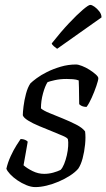

<svg xmlns="http://www.w3.org/2000/svg" viewBox="-20 -763 434 783"><path d="M124 0Q107 0 87.5 -8Q68 -16 50.5 -28Q33 -40 21 -53Q9 -66 6 -75Q12 -101 23.5 -126Q35 -151 47 -170Q59 -189 64 -196Q71 -196 76.5 -194.5Q82 -193 86.5 -190.5Q91 -188 93 -185Q90 -169 85.5 -142Q81 -115 76 -89Q91 -76 113.5 -65Q136 -54 160 -54Q179 -54 197 -59Q215 -64 227 -70Q235 -78 241.5 -94Q248 -110 252.5 -129.5Q257 -149 258 -167Q259 -185 257 -195Q255 -201 236.5 -209Q218 -217 192 -227.5Q166 -238 139.5 -249Q113 -260 94.5 -271.5Q76 -283 73 -293Q73 -305 76 -329.5Q79 -354 86 -380.5Q93 -407 104 -423Q112 -431 129.5 -444Q147 -457 172 -469.5Q197 -482 227.5 -491Q258 -500 290 -500Q299 -500 314.5 -494Q330 -488 345 -478.5Q360 -469 370.5 -459.5Q381 -450 381 -444Q381 -436 373 -412.5Q365 -389 354 -364.5Q343 -340 333 -327Q327 -327 320.5 -328.5Q314 -330 309.5 -333Q305 -336 303 -338Q303 -351 302.5 -369Q302 -387 302 -405Q302 -423 301 -435Q291 -439 277.5 -440Q264 -441 251 -441Q225 -441 203 -436Q181 -431 174 -428Q164 -413 155.5 -382.5Q147 -352 147 -321Q157 -312 181.5 -302Q206 -292 235.5 -280Q265 -268 290.5 -255Q316 -242 327 -227Q330 -204 327 -174Q324 -144 317 -117.5Q310 -91 299 -75Q286 -60 265 -46.5Q244 -33 219.5 -22.5Q195 -12 170 -6Q145 0 124 0ZM213 -564Q207 -568 199.5 -574.5Q192 -581 191 -586Q228 -633 261 -668Q294 -703 317.5 -723Q341 -743 348 -743Q355 -743 365.5 -735.5Q376 -728 385 -716.5Q394 -705 394 -692Z"/></svg>

Font: Texturina 12pt ExtraLight
Style: Italic
Weight: 250
Italic angle: -11°
Designer: Guillermo Torres Carreño
Foundry: Omnibus-Type
Version: Version 1.002